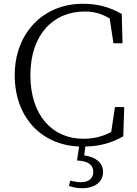

<svg xmlns="http://www.w3.org/2000/svg" viewBox="-20 -761 727 1017"><path d="M388 89C449 92 474 113 474 149C474 182 453 204 407 204C388 204 371 200 352 196L345 224C364 230 386 236 414 236C487 236 526 199 526 150C526 101 486 70 426 62L432 15C504 14 568 -2 633 -39L638 -194H589L569 -62C521 -36 472 -26 421 -26C260 -26 141 -147 141 -363C141 -576 261 -700 428 -700C477 -700 518 -689 561 -663L581 -532H629L625 -687C557 -726 493 -741 418 -741C211 -741 58 -588 58 -362C58 -143 196 7 399 15Z"/></svg>

Font: Kiri Minchoo Light
Style: Regular
Weight: 300
Designer: Ryoko NISHIZUKA 西塚涼子 (kana & ideographs); Frank Grießhammer (Latin, Greek & Cyrillic);
akenotsuki.com/eyeben/fonts/ (U+
Foundry: Adobe
akenotsuki.com/eyeben/fonts/
Version: Version 4.002;hotconv 1.0.119;makeotfexe 2.5.65604